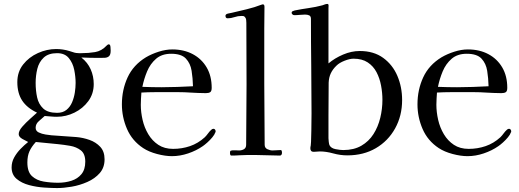

<svg xmlns="http://www.w3.org/2000/svg" viewBox="-20 -789 2638 975"><path d="M413 32Q413 -8 390.5 -25.5Q368 -43 336 -48.5Q304 -54 274 -57L162 -68Q140 -44 129.5 -20.5Q119 3 119 36Q119 84 142.5 105.5Q166 127 202 133Q238 139 275 139Q311 139 342.5 129Q374 119 393.5 95.5Q413 72 413 32ZM364 -368Q364 -399 357 -434Q350 -469 329.5 -494Q309 -519 270 -519Q226 -519 202 -496.5Q178 -474 169.5 -439.5Q161 -405 161 -368Q161 -329 168.5 -294.5Q176 -260 199.5 -238Q223 -216 270 -216Q299 -216 317.5 -231Q336 -246 346 -269.5Q356 -293 360 -319Q364 -345 364 -368ZM542 -532Q542 -511 533.5 -503.5Q525 -496 511.5 -495.5Q498 -495 483 -495Q461 -495 438.5 -495.5Q416 -496 393 -497Q425 -472 440.5 -437Q456 -402 456 -362Q456 -313 428.5 -275.5Q401 -238 358 -217Q315 -196 269 -196Q253 -196 238 -197.5Q223 -199 207 -200Q194 -188 177.5 -174Q161 -160 161 -140Q161 -124 176.5 -116.5Q192 -109 211 -106Q230 -103 241 -102L368 -93Q402 -90 434.5 -78.5Q467 -67 489 -43.5Q511 -20 511 20Q511 62 486.5 90Q462 118 423.5 135Q385 152 344 159Q303 166 270 166Q244 166 205 163.5Q166 161 128 151Q90 141 64.5 119.5Q39 98 39 61Q39 34 52 10.5Q65 -13 84.5 -33Q104 -53 123 -68Q112 -73 93.5 -83.5Q75 -94 75 -108Q75 -125 93.5 -146Q112 -167 134 -186.5Q156 -206 168 -217Q117 -241 92.5 -278.5Q68 -316 68 -372Q68 -424 97.5 -461.5Q127 -499 172.5 -519.5Q218 -540 265 -540Q282 -540 299 -537.5Q316 -535 332 -530Q340 -528 349.5 -524.5Q359 -521 367 -520Q374 -519 380.5 -519Q387 -519 394 -519Q430 -519 463 -524.5Q496 -530 522 -558Q528 -564 532 -564Q540 -564 541 -550.5Q542 -537 542 -532Z M960 -351Q959 -392 953 -429.5Q947 -467 924 -491.5Q901 -516 849 -516Q802 -516 772.5 -490.5Q743 -465 727 -426.5Q711 -388 703 -348Q728 -347 752 -346.5Q776 -346 800 -346Q840 -346 880 -347.5Q920 -349 960 -351ZM1075 -122Q1075 -117 1073 -116Q1070 -106 1058.5 -92Q1047 -78 1033 -65.5Q1019 -53 1010 -47Q977 -24 935.5 -10Q894 4 853 4Q819 4 777.5 -7Q736 -18 707 -37Q651 -74 625 -134Q599 -194 599 -259Q599 -333 628 -396Q657 -459 721 -498Q750 -515 786 -526.5Q822 -538 855 -538Q914 -538 959 -514Q1004 -490 1029.5 -446.5Q1055 -403 1055 -343Q1055 -326 1047.5 -321Q1040 -316 1025 -316Q1005 -316 985 -317Q965 -318 945 -319Q917 -321 889.5 -321Q862 -321 834 -321Q800 -321 766 -321Q732 -321 698 -319Q697 -303 696 -288Q695 -273 695 -257Q695 -220 704 -180.5Q713 -141 733 -107.5Q753 -74 784 -53.5Q815 -33 859 -33Q904 -33 945 -47Q986 -61 1020 -92Q1029 -101 1036.5 -111.5Q1044 -122 1053 -130Q1058 -135 1064 -135Q1069 -135 1072 -131Q1075 -127 1075 -122Z M1412 -13Q1412 -8 1409.5 -3.5Q1407 1 1401 1Q1370 1 1338 -0.5Q1306 -2 1274 -2H1239Q1218 -2 1197 -0.5Q1176 1 1155 1Q1151 1 1149.5 -2.5Q1148 -6 1148 -9Q1148 -12 1148 -15Q1148 -18 1149 -21Q1151 -25 1160.5 -25.5Q1170 -26 1180.5 -25.5Q1191 -25 1194 -25Q1208 -25 1219 -31.5Q1230 -38 1230 -54Q1230 -131 1231 -207.5Q1232 -284 1232 -360Q1232 -438 1231.5 -516.5Q1231 -595 1231 -673Q1231 -680 1230 -688.5Q1229 -697 1224 -702Q1220 -707 1216 -707.5Q1212 -708 1206 -708Q1188 -708 1170.5 -702Q1153 -696 1136 -696Q1125 -696 1125 -709Q1125 -717 1137.5 -720Q1150 -723 1157 -724Q1192 -732 1233 -742Q1274 -752 1307 -765Q1309 -765 1311 -766Q1313 -767 1314 -767Q1320 -767 1321.5 -763Q1323 -759 1323 -754Q1323 -726 1322.5 -698.5Q1322 -671 1322 -643V-363Q1322 -286 1323 -208.5Q1324 -131 1324 -54Q1324 -38 1337.5 -31.5Q1351 -25 1364 -25Q1375 -25 1385 -26Q1395 -27 1405 -27Q1410 -27 1411 -21.5Q1412 -16 1412 -13Z M1922 -282Q1922 -318 1915 -355Q1908 -392 1892 -422.5Q1876 -453 1847.5 -472Q1819 -491 1775 -491Q1756 -491 1729.5 -480.5Q1703 -470 1689 -456Q1670 -438 1660 -417Q1650 -396 1649 -369L1648 -201Q1648 -173 1648 -144.5Q1648 -116 1648 -87Q1648 -80 1649.5 -68.5Q1651 -57 1653 -52Q1661 -36 1684.5 -31.5Q1708 -27 1723 -27Q1777 -27 1815 -49Q1853 -71 1876.5 -108Q1900 -145 1911 -190.5Q1922 -236 1922 -282ZM2022 -281Q2022 -201 1986.5 -137Q1951 -73 1888.5 -36.5Q1826 0 1744 0Q1708 0 1672 -10Q1636 -20 1604 -20Q1597 -20 1589 -19Q1581 -18 1573 -18Q1556 -18 1556 -36Q1556 -42 1558 -50Q1560 -69 1560 -88Q1560 -107 1561 -126Q1561 -148 1561.5 -169.5Q1562 -191 1562 -213Q1562 -333 1560.5 -453Q1559 -573 1559 -693Q1559 -707 1550 -711Q1541 -715 1529 -715Q1516 -715 1502 -713.5Q1488 -712 1474 -712Q1470 -712 1465.5 -715.5Q1461 -719 1461 -724Q1461 -730 1467 -732.5Q1473 -735 1477 -736Q1512 -743 1547.5 -748Q1583 -753 1617 -762Q1623 -764 1629.5 -766.5Q1636 -769 1642 -769Q1649 -769 1648.5 -760Q1648 -751 1648 -746V-467Q1680 -494 1722.5 -512Q1765 -530 1807 -530Q1878 -530 1926 -495Q1974 -460 1998 -403.5Q2022 -347 2022 -281Z M2461 -351Q2460 -392 2454 -429.5Q2448 -467 2425 -491.5Q2402 -516 2350 -516Q2303 -516 2273.5 -490.5Q2244 -465 2228 -426.5Q2212 -388 2204 -348Q2229 -347 2253 -346.5Q2277 -346 2301 -346Q2341 -346 2381 -347.5Q2421 -349 2461 -351ZM2576 -122Q2576 -117 2574 -116Q2571 -106 2559.5 -92Q2548 -78 2534 -65.5Q2520 -53 2511 -47Q2478 -24 2436.5 -10Q2395 4 2354 4Q2320 4 2278.5 -7Q2237 -18 2208 -37Q2152 -74 2126 -134Q2100 -194 2100 -259Q2100 -333 2129 -396Q2158 -459 2222 -498Q2251 -515 2287 -526.5Q2323 -538 2356 -538Q2415 -538 2460 -514Q2505 -490 2530.5 -446.5Q2556 -403 2556 -343Q2556 -326 2548.5 -321Q2541 -316 2526 -316Q2506 -316 2486 -317Q2466 -318 2446 -319Q2418 -321 2390.5 -321Q2363 -321 2335 -321Q2301 -321 2267 -321Q2233 -321 2199 -319Q2198 -303 2197 -288Q2196 -273 2196 -257Q2196 -220 2205 -180.5Q2214 -141 2234 -107.5Q2254 -74 2285 -53.5Q2316 -33 2360 -33Q2405 -33 2446 -47Q2487 -61 2521 -92Q2530 -101 2537.5 -111.5Q2545 -122 2554 -130Q2559 -135 2565 -135Q2570 -135 2573 -131Q2576 -127 2576 -122Z"/></svg>

Font: Kaisei Tokumin
Style: Regular
Weight: 400
Designer: Font-Kai, 金井和夫
Foundry: KAZUO KANAI
Version: Version 5.003